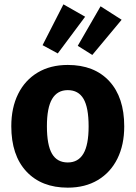

<svg xmlns="http://www.w3.org/2000/svg" viewBox="-20 -847 624 884"><path d="M552 -265Q552 -180 520.5 -116.5Q489 -53 430.5 -18Q372 17 292 17Q171 17 101.5 -57.5Q32 -132 32 -266Q32 -351 63.5 -414.5Q95 -478 153.5 -513Q212 -548 292 -548Q414 -548 483 -473.5Q552 -399 552 -265ZM196 -266Q196 -179 219.5 -139Q243 -99 292 -99Q340 -99 364 -139.5Q388 -180 388 -265Q388 -352 364.5 -392Q341 -432 292 -432Q244 -432 220 -391.5Q196 -351 196 -266ZM372 -770 246 -601 176 -639 272 -827ZM540 -756 405 -594 338 -636 443 -818Z"/></svg>

Font: FiraGOUPP
Style: Bold
Weight: 700
Designer: bBox Type
Foundry: bBox Type GmbH
Version: Version 1.001